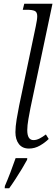

<svg xmlns="http://www.w3.org/2000/svg" viewBox="-20 -780 299 1021"><path d="M134 10Q99 10 80.5 -14Q62 -38 62 -77Q62 -106 68.5 -145.5Q75 -185 82 -219L170 -639Q178 -676 178 -694Q178 -716 164.5 -722Q151 -728 124 -728H101L109 -760H259L142 -206Q137 -181 131 -146.5Q125 -112 125 -88Q125 -35 158 -35Q174 -35 190.5 -43.5Q207 -52 224 -65L239 -41Q220 -22 192.5 -6Q165 10 134 10ZM6 209Q20 177 35.5 136.5Q51 96 63 61H125L124 70Q114 89 97 117Q80 145 61.5 173.5Q43 202 29 221H5Z"/></svg>

Font: Noto Serif SemiCondensed Light
Style: Italic
Weight: 300
Width: 4
Italic angle: -12°
Designer: Monotype Design Team
Foundry: Monotype Imaging Inc.
Version: Version 2.013; ttfautohint (v1.8.4.7-5d5b)